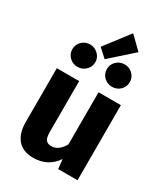

<svg xmlns="http://www.w3.org/2000/svg" viewBox="-231 -1055 1030 1176"><g transform="rotate(30 284.0 -466.5)"><path d="M352 -950 438 -866 280 -725 221 -779ZM159 -759Q192 -759 216 -736Q240 -713 240 -680Q240 -647 216 -624Q192 -601 159 -601Q125 -601 101.5 -624Q78 -647 78 -680Q78 -713 101.5 -736Q125 -759 159 -759ZM345.5 -736Q369 -759 403 -759Q437 -759 460.5 -736Q484 -713 484 -680Q484 -647 460.5 -624Q437 -601 403 -601Q369 -601 345.5 -624Q322 -647 322 -680Q322 -713 345.5 -736ZM507 -531V0H370L363 -67Q306 17 202 17Q129 17 91.5 -27Q54 -71 54 -150V-531H212V-170Q212 -131 224.5 -115.5Q237 -100 263 -100Q313 -100 349 -162V-531Z"/></g></svg>

Font: FiraGO
Style: Bold
Weight: 700
Designer: bBox Type
Foundry: bBox Type GmbH
Version: Version 1.001;PS 001.001;hotconv 1.0.88;makeotf.lib2.5.64775